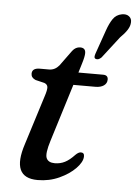

<svg xmlns="http://www.w3.org/2000/svg" viewBox="-52 -750 570 800"><g transform="rotate(5 233.0 -349.5)"><path d="M128.5 -395.5 91 -404.5Q72 -412.5 72 -429Q72 -453 104.5 -453H143Q167.5 -453 185 -474L232 -538.5Q245.5 -556 264.5 -556Q287 -556 287 -534Q287 -519.5 278 -490.5L266 -451H369.5Q390 -451 390 -432.5Q390 -416.5 376.8 -407.2Q363.5 -398 341.5 -398H249.5L175 -158Q157.5 -102.5 165.5 -84.2Q173.5 -66 200.5 -66Q223.5 -66 242.8 -75.8Q262 -85.5 283 -108Q295.5 -120.5 305.5 -120.5Q320.5 -120.5 319.5 -103.5Q318.5 -81 292.8 -54.5Q267 -28 225.5 -9Q184 10 135.5 10Q22.5 10 70 -135L134.5 -340Q143.5 -367 142.5 -378.8Q141.5 -390.5 128.5 -395.5ZM365 -636Q375.5 -666 388.5 -685Q401.5 -704 425 -708.5Q444 -712 455.5 -703Q467 -694 466 -678.5Q465.5 -662.5 455.2 -646.5Q445 -630.5 426 -612L356.5 -522Q343.5 -509.5 332.5 -514Q327 -516.5 327.2 -522.8Q327.5 -529 330 -536Z"/></g></svg>

Font: Fraunces 9pt Soft
Style: Italic
Weight: 400
Italic angle: -16°
Version: Version 1.000;[0bf87f6ff]